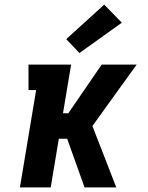

<svg xmlns="http://www.w3.org/2000/svg" viewBox="-20 -809 640 829"><path d="M66 0 136 -420H103V-530H287L252 -320H275L419 -530H570L379 -265L482 0H345L270 -210H234L199 0ZM323 -580 266 -640 430 -789 506 -711Z"/></svg>

Font: Iosevka Curly Slab XBdEx
Style: Italic
Weight: 800
Width: 7
Italic angle: -9°
Monospace: yes
Designer: Belleve Invis
Foundry: Belleve Invis
Version: Version 11.1.0; ttfautohint (v1.8.3)